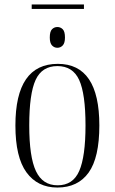

<svg xmlns="http://www.w3.org/2000/svg" viewBox="-20 -830 514 860"><path d="M122 -790V-810H356V-790ZM237 -616Q223 -616 213 -626.5Q203 -637 203 -662Q203 -689 213 -699Q223 -709 237 -709Q251 -709 261 -699Q271 -689 271 -662Q271 -637 261 -626.5Q251 -616 237 -616ZM237 10Q148 10 98.5 -58Q49 -126 49 -268Q49 -544 239 -544Q425 -544 425 -268Q425 -124 377 -57Q329 10 237 10ZM238 0Q307 0 335 -64.5Q363 -129 363 -268Q363 -410 334.5 -472Q306 -534 237 -534Q168 -534 139.5 -472Q111 -410 111 -268Q111 -127 141 -63.5Q171 0 238 0Z"/></svg>

Font: Noto Serif Display Condensed Light
Style: Regular
Weight: 300
Width: 3
Designer: Monotype Design Team
Foundry: Monotype Imaging Inc.
Version: Version 2.009